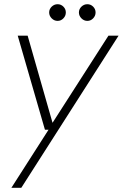

<svg xmlns="http://www.w3.org/2000/svg" viewBox="-20 -670 582 910"><path d="M34 220 210 -55H193L64 -501H111L229 -88L494 -501H542L81 220ZM253 -571Q237 -571 225 -583Q213 -595 213 -611Q213 -627 225 -638.5Q237 -650 253 -650Q269 -650 280.5 -638.5Q292 -627 292 -611Q292 -595 280.5 -583Q269 -571 253 -571ZM394 -571Q378 -571 366 -583Q354 -595 354 -611Q354 -627 366 -638.5Q378 -650 394 -650Q410 -650 421.5 -638.5Q433 -627 433 -611Q433 -595 421.5 -583Q410 -571 394 -571Z"/></svg>

Font: DM Sans 18pt ExtraLight
Style: Italic
Weight: 250
Italic angle: -10°
Designer: Colophon Foundry, Jonny Pinhorn
Foundry: Colophon Foundry
Version: Version 4.004;gftools[0.9.30]